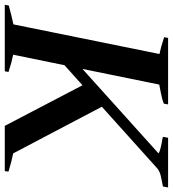

<svg xmlns="http://www.w3.org/2000/svg" viewBox="6 -762 740 823"><g transform="rotate(90 376.5 -350.0)"><path d="M744 -674Q741 -673 722.5 -669.5Q704 -666 689 -656L422 -416L622 -36Q657 -29 700 -16L698 0H504L330 -333L244 -256L199 -36Q230 -30 273 -16L270 0H-15L-12 -17Q23 -27 69 -37L196 -663Q170 -668 124 -683L127 -700H412L409 -682Q390 -674 362.5 -669Q335 -664 327 -662L260 -333L622 -659Q613 -665 596.5 -668.5Q580 -672 576 -673Q564 -674 551 -678L555 -700H768L764 -678Q756 -676 744 -674Z"/></g></svg>

Font: Trirong SemiBold
Style: Italic
Weight: 600
Italic angle: -12°
Designer: Katatrad Team
Foundry: CadsonDemak
Version: Version 1.001